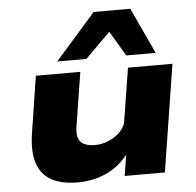

<svg xmlns="http://www.w3.org/2000/svg" viewBox="-55 -837 922 903"><g transform="rotate(-5 406.5 -385.0)"><path d="M277 11Q200 11 151.5 -16Q103 -43 85.5 -99.5Q68 -156 82 -242L123 -506H333L293 -254Q287 -218 294.5 -196.5Q302 -175 322.5 -166Q343 -157 372 -157Q408 -157 440.5 -172Q473 -187 494.5 -210.5Q516 -234 518 -255L558 -506H768L688 0H498L515 -104H518Q473 -45 410.5 -17Q348 11 277 11ZM229 -564 420 -781H593L694 -564H555L485 -682L367 -564Z"/></g></svg>

Font: Nunito Sans 7pt Expanded Black
Style: Italic
Weight: 900
Width: 7
Italic angle: -9°
Designer: Vernon Adams
Foundry: Vernon Adams
Version: Version 3.101;gftools[0.9.27]